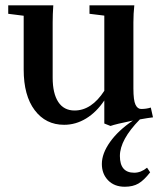

<svg xmlns="http://www.w3.org/2000/svg" viewBox="-20 -462 611 728"><path d="M223.1 11.2Q153.3 11.2 111.6 -44.2Q69.8 -99.6 69.8 -198.2V-402.3L11.2 -409.7V-441.9H182.1Q179.7 -407.7 179.7 -377V-167.5Q179.7 -107.9 200.9 -75.4Q222.2 -43 262.7 -43Q327.1 -43 375.5 -117.7V-402.8L319.3 -409.7V-441.9H489.3Q485.8 -410.2 485.8 -377V-126.5Q485.8 -81.5 493.7 -65.2Q501.5 -48.8 515.1 -48.8Q535.2 -48.8 551.8 -54.2L560.1 -17.1Q542.5 -15.1 510.3 -9.3Q434.6 67.9 434.6 129.4Q434.6 192.9 488.8 192.9Q514.6 192.9 537.6 173.8L549.3 191.4Q525.9 221.7 504.9 233.9Q483.9 246.1 453.1 246.1Q413.6 246.1 389.9 221.7Q366.2 197.3 366.2 159.7Q366.2 120.1 397.2 76.4Q428.2 32.7 483.9 -4.9Q419.4 8.3 398.9 15.6L375.5 6.3V-81.1Q345.7 -36.6 306.4 -12.7Q267.1 11.2 223.1 11.2Z"/></svg>

Font: Elstob 10pt SemiBold
Style: Regular
Weight: 600
Designer: Peter S. Baker
Version: Version 1.015